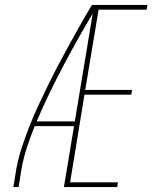

<svg xmlns="http://www.w3.org/2000/svg" viewBox="-20 -755 640 775"><path d="M34 0 46 -74Q54 -117 68 -159.5Q82 -202 98.5 -244.5Q115 -287 134.5 -328.5Q154 -370 174 -411Q194 -452 215.5 -493Q237 -534 259.5 -574.5Q282 -615 304.5 -655Q327 -695 351 -735H360L359 -730L369 -725Q335 -669 303 -612.5Q271 -556 240.5 -498.5Q210 -441 181.5 -382.5Q153 -324 128 -265H282L279 -246H120Q103 -204 89 -161Q75 -118 67 -74L55 0ZM238 0 360 -735H575L572 -716H378L324 -392H513L510 -373H321L263 -19H456L453 0Z"/></svg>

Font: Iosevka Curly ThExObl
Style: Regular
Weight: 100
Width: 7
Italic angle: -9°
Monospace: yes
Designer: Belleve Invis
Foundry: Belleve Invis
Version: Version 11.1.0; ttfautohint (v1.8.3)